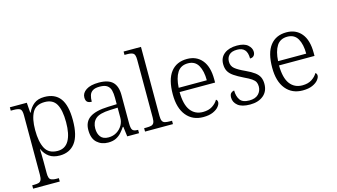

<svg xmlns="http://www.w3.org/2000/svg" viewBox="-105 -1140 3091 1761"><g transform="rotate(-15 1440.5 -260.0)"><path d="M21 240V208H39Q65 208 81.5 203.5Q98 199 106 183Q114 167 114 133V-433Q114 -481 96 -492.5Q78 -504 35 -504H8V-536H169L176 -440H180Q200 -486 237.5 -516Q275 -546 337 -546Q437 -546 486.5 -480Q536 -414 536 -273Q536 -127 484 -58.5Q432 10 338 10Q277 10 238 -17.5Q199 -45 178 -93H175Q176 -72 177 -41Q178 -10 178 25V136Q178 185 196.5 196.5Q215 208 254 208H274V240ZM330 -36Q401 -36 436 -97Q471 -158 471 -271Q471 -385 438.5 -442.5Q406 -500 328 -500Q244 -500 211 -440Q178 -380 178 -274Q178 -162 211.5 -99Q245 -36 330 -36Z M797 10Q734 10 691.5 -28.5Q649 -67 649 -148Q649 -227 705.5 -265Q762 -303 879 -307L962 -310V-372Q962 -411 954.5 -441Q947 -471 923.5 -488.5Q900 -506 852 -506Q809 -506 786 -491.5Q763 -477 755 -451Q747 -425 747 -391Q719 -391 705 -403.5Q691 -416 691 -446Q691 -488 733 -516Q775 -544 854 -544Q944 -544 985 -503.5Q1026 -463 1026 -379V-112Q1026 -64 1038 -48Q1050 -32 1087 -32H1091V0H979L967 -94H962Q945 -69 924 -45Q903 -21 872.5 -5.5Q842 10 797 10ZM812 -35Q856 -35 890 -56Q924 -77 943 -110Q962 -143 962 -181V-277L888 -274Q789 -270 751.5 -237Q714 -204 714 -145Q714 -96 737.5 -65.5Q761 -35 812 -35Z M1148 0V-32H1169Q1198 -32 1215.5 -36.5Q1233 -41 1241 -56.5Q1249 -72 1249 -105V-655Q1249 -705 1230.5 -716.5Q1212 -728 1174 -728H1148V-760H1313V-105Q1313 -72 1321 -56.5Q1329 -41 1346.5 -36.5Q1364 -32 1392 -32H1413V0Z M1700 10Q1599 10 1540.5 -61.5Q1482 -133 1482 -263Q1482 -404 1536.5 -474Q1591 -544 1691 -544Q1781 -544 1833 -481Q1885 -418 1885 -299V-268H1548Q1549 -149 1591.5 -92.5Q1634 -36 1709 -36Q1763 -36 1798.5 -59Q1834 -82 1852 -114Q1858 -111 1862 -104Q1866 -97 1866 -87Q1866 -69 1848 -46Q1830 -23 1793 -6.5Q1756 10 1700 10ZM1817 -308Q1817 -396 1786.5 -449.5Q1756 -503 1689 -503Q1621 -503 1588 -451.5Q1555 -400 1550 -308Z M2145 10Q2066 10 2028.5 -21Q1991 -52 1991 -96Q1991 -127 2005.5 -139.5Q2020 -152 2035 -152Q2035 -98 2059 -63Q2083 -28 2148 -28Q2204 -28 2233.5 -57.5Q2263 -87 2263 -130Q2263 -155 2254 -172.5Q2245 -190 2221 -206.5Q2197 -223 2152 -244Q2097 -271 2063.5 -294Q2030 -317 2015 -344.5Q2000 -372 2000 -412Q2000 -474 2045 -509Q2090 -544 2165 -544Q2235 -544 2268 -514.5Q2301 -485 2301 -449Q2301 -426 2288.5 -412Q2276 -398 2252 -398Q2252 -455 2228 -481Q2204 -507 2157 -507Q2105 -507 2081 -482.5Q2057 -458 2057 -420Q2057 -378 2087.5 -353Q2118 -328 2182 -299Q2234 -275 2264 -252.5Q2294 -230 2306.5 -203Q2319 -176 2319 -140Q2319 -69 2271 -29.5Q2223 10 2145 10Z M2644 10Q2543 10 2484.5 -61.5Q2426 -133 2426 -263Q2426 -404 2480.5 -474Q2535 -544 2635 -544Q2725 -544 2777 -481Q2829 -418 2829 -299V-268H2492Q2493 -149 2535.5 -92.5Q2578 -36 2653 -36Q2707 -36 2742.5 -59Q2778 -82 2796 -114Q2802 -111 2806 -104Q2810 -97 2810 -87Q2810 -69 2792 -46Q2774 -23 2737 -6.5Q2700 10 2644 10ZM2761 -308Q2761 -396 2730.5 -449.5Q2700 -503 2633 -503Q2565 -503 2532 -451.5Q2499 -400 2494 -308Z"/></g></svg>

Font: Noto Serif Myanmar Light
Style: Regular
Weight: 300
Designer: Ben Mitchell and the Monotype Design Team
Foundry: Monotype Imaging Inc.
Version: Version 2.106; ttfautohint (v1.8.4.7-5d5b)